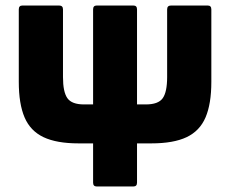

<svg xmlns="http://www.w3.org/2000/svg" viewBox="-20 -675 833 695"><path d="M264 -156Q185 -156 137.5 -178.5Q90 -201 69 -250Q48 -299 48 -379V-641Q48 -655 61 -655H194Q208 -655 208 -641V-396Q208 -342 224 -319.5Q240 -297 284 -297H317V-641Q317 -655 330 -655H463Q476 -655 476 -641V-297H508Q553 -297 569 -319.5Q585 -342 585 -396V-641Q585 -655 599 -655H732Q745 -655 745 -641V-379Q745 -299 724 -250Q703 -201 655.5 -178.5Q608 -156 528 -156H476V-14Q476 0 463 0H330Q317 0 317 -14V-156Z"/></svg>

Font: Sofia Sans Semi Condensed Black
Style: Regular
Weight: 900
Designer: Botio Nikoltchev, Ani Petrova
Foundry: lettersoup
Version: Version 4.100; ttfautohint (v1.8.4.7-5d5b)